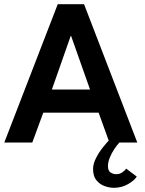

<svg xmlns="http://www.w3.org/2000/svg" viewBox="-20 -680 692 916"><path d="M255.5 -660H381L635 0H502L450.5 -142.5H186.5L134 0H0.5ZM227.5 -253H409.5L319 -509H317.5ZM523 216Q502 216 479 207.8Q456 199.5 440 180Q424 160.5 424 126Q424 102 437.8 74.8Q451.5 47.5 471.5 22.2Q491.5 -3 509.5 -20.5L549.5 0Q538 12.5 525.2 31.5Q512.5 50.5 503.8 72Q495 93.5 495 113Q495 134 507 142.5Q519 151 535.5 151Q551 151 563.5 142.2Q576 133.5 582 124.5L632.5 162.5Q621 181 590.8 198.5Q560.5 216 523 216Z"/></svg>

Font: League Spartan Thin SemiBold
Style: Regular
Weight: 600
Version: Version 2.002